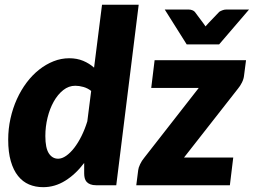

<svg xmlns="http://www.w3.org/2000/svg" viewBox="-20 -768 1052 796"><path d="M14 0ZM379 0Q364.5 0 354.8 -3.8Q345 -7.5 339.2 -14Q333.5 -20.5 331.2 -29.5Q329 -38.5 329 -49V-92.5Q293.5 -45.5 250.5 -18.8Q207.5 8 159 8Q127 8 100.5 -3.2Q74 -14.5 54.8 -38.5Q35.5 -62.5 24.8 -99.8Q14 -137 14 -189Q14 -234 23.5 -276.8Q33 -319.5 50 -357Q67 -394.5 90.5 -425.8Q114 -457 142.2 -479.2Q170.5 -501.5 202 -514Q233.5 -526.5 267 -526.5Q299 -526.5 324.8 -515.8Q350.5 -505 370 -487.5L403 -748.5H555L462 0ZM221 -110Q237 -110 254.2 -122Q271.5 -134 287.8 -155Q304 -176 318 -204.2Q332 -232.5 342 -265L358 -391Q343.5 -402.5 325.8 -407.5Q308 -412.5 292 -412.5Q265 -412.5 242.2 -394.5Q219.5 -376.5 203 -347.2Q186.5 -318 177.2 -280.5Q168 -243 168 -204Q168 -154.5 182.5 -132.2Q197 -110 221 -110ZM992 -456.5Q990.5 -440.5 983 -425.8Q975.5 -411 967 -401L743 -115H947L933 0H545L553 -63Q554 -72.5 560.8 -87Q567.5 -101.5 578 -114L804 -403.5H607L621 -518.5H1000ZM663 -728.5H761.5Q770 -728.5 777 -725.8Q784 -723 787.5 -719L821.5 -673.5Q824 -670 826.8 -666.2Q829.5 -662.5 832 -658.5Q838.5 -666.5 845.5 -673.5L889 -719Q893.5 -722 901.5 -725.2Q909.5 -728.5 918 -728.5H1012.5L888.5 -584H754Z"/></svg>

Font: Lato Black
Style: Italic
Weight: 900
Italic angle: -7°
Designer: Lukasz Dziedzic
Foundry: tyPoland Lukasz Dziedzic
Version: Version 2.007; 2014-02-27